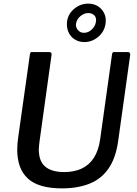

<svg xmlns="http://www.w3.org/2000/svg" viewBox="-20 -1029 753 1059"><path d="M632 -253Q619 -158 579 -100Q539 -42 474 -16Q409 10 322 10Q193 10 134 -44Q75 -98 75 -204Q75 -221 76.5 -239Q78 -257 81 -276L145 -729Q146 -737 148.5 -739.5Q151 -742 157 -742H251Q259 -742 262.5 -737Q266 -732 264 -724L198 -249Q197 -237 195.5 -226.5Q194 -216 194 -205Q194 -140 229.5 -110Q265 -80 334 -80Q389 -80 430 -99Q471 -118 497 -157.5Q523 -197 532 -258L598 -730Q600 -738 602 -740Q604 -742 610 -742H686Q693 -742 696 -737Q699 -732 698 -725L632 -253ZM562 -898Q556 -855 522 -826Q488 -797 445 -797Q415 -797 391.5 -812Q368 -827 357 -853.5Q346 -880 350 -912Q356 -953 390 -981Q424 -1009 466 -1009Q498 -1009 521 -994Q544 -979 555.5 -954Q567 -929 562 -898ZM509 -909Q513 -931 500.5 -944Q488 -957 467 -957Q444 -957 423.5 -940Q403 -923 399 -897Q397 -878 410 -863Q423 -848 443 -848Q467 -848 486.5 -866.5Q506 -885 509 -909Z"/></svg>

Font: Libre Franklin Thin Medium
Style: Italic
Weight: 500
Italic angle: -8°
Version: Version 3.000